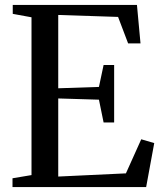

<svg xmlns="http://www.w3.org/2000/svg" viewBox="-20 -763 661 783"><path d="M108.5 -49V-692.5L32 -706.5V-743H538.5L553 -586H502.5L461.5 -694L217.5 -702V-403L383.5 -408.5L402.5 -498H445.5V-263.5H402.5L383.5 -356.5L217.5 -361.5V-43L493.5 -56L556 -195L609 -179.5L576 0H31V-36Z"/></svg>

Font: Merriweather 72pt
Style: Regular
Weight: 400
Version: Version 2.100